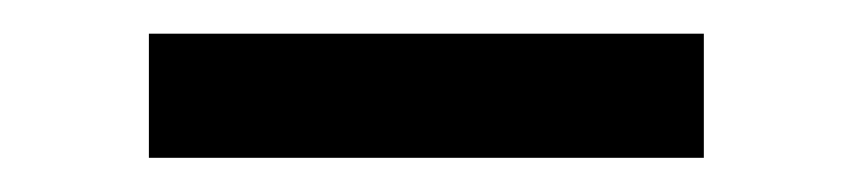

<svg xmlns="http://www.w3.org/2000/svg" viewBox="-20 -310 506 114"><path d="M397.9 -216.3H68.4V-290H397.9Z"/></svg>

Font: Vazirmatn UI FD
Style: Regular
Weight: 400
Designer: Saber Rastikerdar
Foundry: Saber Rastikerdar
Version: Version 33.003